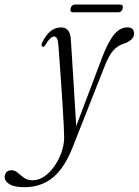

<svg xmlns="http://www.w3.org/2000/svg" viewBox="-150 -554 592 820"><path d="M286 -308Q312.5 -377 337.8 -407Q363 -437 393.5 -437Q422.5 -437 422.5 -411Q422.5 -384 383.5 -369Q353 -360.5 333.5 -338.2Q314 -316 294.5 -265L163 68Q127 162.5 76.2 204Q25.5 245.5 -46.5 245.5Q-88 245.5 -109 233Q-130 220.5 -130 202Q-130 189.5 -122.2 181.2Q-114.5 173 -101 173Q-86.5 173 -74.2 183.8Q-62 194.5 -47.2 205.2Q-32.5 216 -11 216Q15.5 216 40 199Q64.5 182 83.2 154.5Q102 127 113 95Q124 63 124 33Q124 15.5 122.2 -20.5Q120.5 -56.5 117.5 -102.5Q114.5 -148.5 111.2 -196.8Q108 -245 104.8 -288Q101.5 -331 99.5 -360Q97.5 -381.5 93.2 -389.8Q89 -398 81 -398Q65 -398 44 -362.5Q37.5 -351.5 31.5 -354.5Q24 -358 30 -372Q61.5 -437 110.5 -437Q149 -437 152.5 -387Q154 -361 156.8 -318Q159.5 -275 162.8 -223.2Q166 -171.5 169.2 -117.5Q172.5 -63.5 175.5 -15.5ZM151.5 -518Q155.5 -534.5 170.5 -534.5H362.5Q378 -534.5 374 -518Q370 -501.5 355 -501.5H163Q147.5 -501.5 151.5 -518Z"/></svg>

Font: Fraunces 144pt S050 Light
Style: Italic
Weight: 300
Italic angle: -16°
Version: Version 1.000; ttfautohint (v1.8.3)